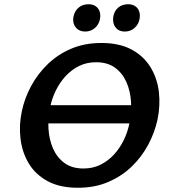

<svg xmlns="http://www.w3.org/2000/svg" viewBox="-20 -874 797 907"><path d="M348 13Q263 13 205.5 -18Q148 -49 116.5 -101Q85 -153 77 -217.5Q69 -282 83 -348Q96 -410 127 -467.5Q158 -525 205.5 -571Q253 -617 316.5 -644Q380 -671 459 -671Q544 -671 601.5 -640Q659 -609 691 -556.5Q723 -504 730.5 -439.5Q738 -375 724 -309Q711 -248 680 -190Q649 -132 601.5 -86.5Q554 -41 490.5 -14Q427 13 348 13ZM374 -78Q419 -78 455 -96Q491 -114 518.5 -144Q546 -174 564.5 -212Q583 -250 591 -290Q602 -341 599 -392Q596 -443 577.5 -485.5Q559 -528 523.5 -554Q488 -580 434 -580Q389 -580 353 -562Q317 -544 289.5 -514Q262 -484 243.5 -446Q225 -408 217 -368Q206 -317 209 -266Q212 -215 230.5 -172.5Q249 -130 284.5 -104Q320 -78 374 -78ZM122 -291 146 -377H722L698 -291ZM383 -725Q362 -725 348 -735Q334 -745 328.5 -762Q323 -779 328 -799Q334 -824 352.5 -839Q371 -854 398 -854Q418 -854 431.5 -845Q445 -836 450.5 -820Q456 -804 452 -783Q447 -758 428 -741.5Q409 -725 383 -725ZM570 -725Q549 -725 535.5 -735Q522 -745 517 -762Q512 -779 516 -799Q521 -824 539.5 -839Q558 -854 585 -854Q605 -854 618.5 -845Q632 -836 637.5 -820Q643 -804 639 -783Q634 -758 615 -741.5Q596 -725 570 -725Z"/></svg>

Font: Ysabeau
Style: Bold Italic
Weight: 700
Italic angle: -12°
Designer: Christian Thalmann (Catharsis Fonts)
Version: Version 2.002